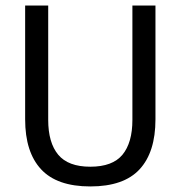

<svg xmlns="http://www.w3.org/2000/svg" viewBox="-20 -659 650 691"><path d="M305 12Q185 12 127.8 -49.8Q70.5 -111.5 70.5 -229.5V-639H153.5V-227.5Q153.5 -145.5 189.5 -102.2Q225.5 -59 305 -59Q385 -59 420.8 -102.2Q456.5 -145.5 456.5 -227.5V-639H539.5V-229.5Q539.5 -111.5 482.5 -49.8Q425.5 12 305 12Z"/></svg>

Font: Anek Bangla Medium
Style: Regular
Weight: 400
Version: Version 1.003